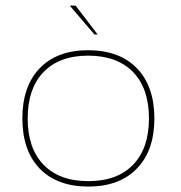

<svg xmlns="http://www.w3.org/2000/svg" viewBox="-20 -669 651 691"><path d="M121.6 -421.9Q184.1 -488.3 297.9 -488.3Q411.6 -487.8 474.1 -421.9Q535.6 -356.9 535.6 -242.7Q535.6 -128.4 474.1 -64Q411.6 2.4 297.9 2.4Q184.6 2.4 121.6 -63.5Q60.5 -128.4 60.5 -242.7Q60.5 -357.4 121.6 -421.9ZM135.3 -77.6Q192.4 -17.1 297.9 -17.1Q403.3 -17.1 460.4 -77.6Q516.1 -136.7 516.1 -242.7Q516.1 -349.1 460.4 -408.2Q403.3 -468.3 297.9 -468.8Q192.4 -468.8 135.3 -408.2Q79.6 -349.1 79.6 -242.7Q79.6 -136.7 135.3 -77.6ZM319.8 -544.9 231 -648.9H252L331.5 -544.9Z"/></svg>

Font: Fortheenas_01
Style: Regular
Weight: 100
Designer: Situjuh Nazara
Version: Version 1.10 September 8, 2014